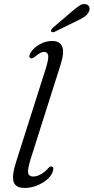

<svg xmlns="http://www.w3.org/2000/svg" viewBox="-20 -920 463 949"><path d="M280 -602 131.5 -134Q115.5 -82 119 -64.8Q122.5 -47.5 144.5 -47.5Q163 -47.5 184 -59.8Q205 -72 219.5 -90Q227.5 -99 235.5 -97Q248 -93.5 241.5 -75Q236.5 -54 215 -34.8Q193.5 -15.5 163.2 -3.2Q133 9 102 9Q57.5 9 47.5 -20.8Q37.5 -50.5 59.5 -119.5L206 -580.5Q221.5 -629.5 218 -646.5Q214.5 -663.5 197.5 -663.5Q181 -663.5 155.5 -641.5Q148.5 -636 142.5 -633Q136.5 -630 131 -632.5Q119 -639 131 -659Q145.5 -683.5 175.2 -700.5Q205 -717.5 238 -717.5Q275.5 -717.5 287.2 -690Q299 -662.5 280 -602ZM334.5 -862.5Q356.5 -882 373.5 -892.8Q390.5 -903.5 406.5 -898.5Q419 -894.5 422 -882.8Q425 -871 417.5 -859Q410.5 -845.5 396.2 -836.2Q382 -827 361.5 -817.5L250.5 -763Q237.5 -757.5 233 -765Q230.5 -769 233.8 -773.8Q237 -778.5 241.5 -783Z"/></svg>

Font: Fraunces 9pt S050 Light
Style: Italic
Weight: 300
Italic angle: -16°
Version: Version 1.000; ttfautohint (v1.8.3)